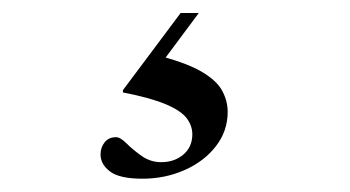

<svg xmlns="http://www.w3.org/2000/svg" viewBox="-20 -36 540 296"><path d="M199.5 239.5Q164.5 239.5 149.8 228.5Q135 217.5 135 202Q135 191.5 141.2 183.5Q147.5 175.5 159 175.5Q165.5 175.5 175.2 185.2Q185 195 198.5 204.5Q212 214 228.5 214Q249 214 262.8 202.2Q276.5 190.5 276.5 171Q276.5 158 268 146.5Q259.5 135 236.2 125Q213 115 169.5 106.5V103L258.5 -16H286.5L206.5 91.5L217.5 48Q264 59.5 288.5 73.2Q313 87 322 103Q331 119 331 136.5Q331 166 312.8 189.5Q294.5 213 264.5 226.2Q234.5 239.5 199.5 239.5Z"/></svg>

Font: Newsreader 60pt Medium
Style: Regular
Weight: 500
Designer: Hugues Gentile
Foundry: Production Type
Version: Version 1.003